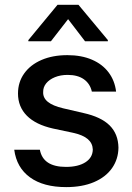

<svg xmlns="http://www.w3.org/2000/svg" viewBox="-20 -766 550 797"><path d="M260.7 -455.1Q231.4 -455.1 208 -445.6Q184.6 -436 171.6 -419.9Q158.7 -403.8 159.2 -383.8Q158.2 -359.9 178.5 -343.3Q198.7 -326.7 242.2 -316.4L326.2 -296.9Q399.4 -280.8 435.1 -245.4Q470.7 -210 471.7 -153.3Q471.2 -105.5 445.1 -68.1Q418.9 -30.8 370.1 -10Q321.3 10.7 254.9 10.7Q160.2 10.7 104.5 -29.8Q48.8 -70.3 39.1 -144.5H145.5Q158.7 -73.2 253.9 -73.2Q304.7 -73.2 334.7 -92.5Q364.7 -111.8 365.2 -145.5Q364.3 -171.4 344.5 -188.5Q324.7 -205.6 283.2 -214.8L200.2 -232.4Q128.4 -248.5 91.6 -285.6Q54.7 -322.8 54.7 -377.9Q54.7 -424.8 80.3 -460.9Q106 -497.1 152.3 -517.1Q198.7 -537.1 259.8 -537.1Q317.9 -537.1 361.6 -518.3Q405.3 -499.5 430.9 -465.3Q456.5 -431.2 461.9 -385.7H361.3Q354 -418.5 328.4 -436.8Q302.7 -455.1 260.7 -455.1ZM262.7 -686.5 191.4 -594.7H97.7V-599.6L218.8 -746.1H305.7L427.7 -599.6V-594.7H333Z"/></svg>

Font: Pretendard JP Medium
Style: Regular
Weight: 500
Designer: Base glyphs from Inter by Rasmus Andersson; Hangeul glyphs from Noto Sans CJK(Source Han Sans) by Jang Soo-young and Kan
Foundry: Kil Hyung-jin
Version: Version 1.309